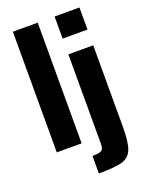

<svg xmlns="http://www.w3.org/2000/svg" viewBox="-171 -828 856 1111"><g transform="rotate(-20 257.0 -272.5)"><path d="M52 0V-743H205V0ZM309 -607V-743H462V-607ZM309 38V-510H462V-7Q462 89 444.5 131Q427 173 382.5 185.5Q338 198 239 198V90Q272 90 286.5 85Q301 80 305 69.5Q309 59 309 38Z"/></g></svg>

Font: Saira Semi Condensed
Style: Bold
Weight: 700
Width: 4
Designer: Hector Gatti with collaboration of the Omnibus-Type team
Foundry: Omnibus-Type
Version: Version 1.001; ttfautohint (v1.8)